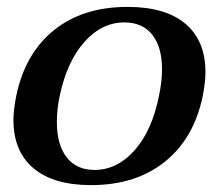

<svg xmlns="http://www.w3.org/2000/svg" viewBox="-20 -527 628 557"><path d="M19 -179Q19 -208 27 -248Q52 -371 136 -439Q220 -507 350 -507Q460 -507 518 -458Q576 -409 576 -318Q576 -288 568 -248Q543 -126 458.5 -58Q374 10 244 10Q135 10 77 -39Q19 -88 19 -179ZM441 -248Q450 -290 450 -326Q450 -391 421.5 -426.5Q393 -462 341 -462Q275 -462 224.5 -405Q174 -348 153 -248Q145 -211 145 -173Q145 -107 173.5 -70.5Q202 -34 254 -34Q320 -34 370.5 -91Q421 -148 441 -248Z"/></svg>

Font: Trirong SemiBold
Style: Italic
Weight: 600
Italic angle: -12°
Designer: Katatrad Team
Foundry: CadsonDemak
Version: Version 1.001